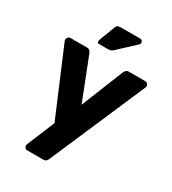

<svg xmlns="http://www.w3.org/2000/svg" viewBox="-216 -840 1029 1146"><g transform="rotate(30 298.5 -267.5)"><path d="M212 -574Q198 -574 198 -583Q198 -592 201 -601L241 -706Q246 -720 255 -722.5Q264 -725 278 -725H406Q420 -725 424 -713Q428 -701 420 -693L306 -587Q298 -579 290.5 -576.5Q283 -574 269 -574ZM156 190Q147 190 141 184Q135 178 135 169Q135 167 135.5 164Q136 161 138 156L216 -32L24 -486Q21 -494 21 -498Q23 -507 29 -513.5Q35 -520 44 -520H158Q171 -520 177.5 -513.5Q184 -507 187 -499L301 -208L418 -499Q422 -507 428.5 -513.5Q435 -520 448 -520H560Q569 -520 575.5 -513.5Q582 -507 582 -499Q582 -495 579 -486L296 169Q293 177 286 183.5Q279 190 266 190Z"/></g></svg>

Font: Fz Rubik
Style: Bold
Weight: 700
Designer: Hubert and Fischer
Foundry: Hubert and Fischer
Version: Vit hóa bi FontZin.com